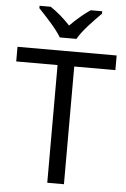

<svg xmlns="http://www.w3.org/2000/svg" viewBox="-62 -988 679 1032"><g transform="rotate(5 278.0 -472.0)"><path d="M232 -784H322C346 -829 409 -893 447 -931V-944H385C350 -921 312 -888 276 -852C243 -888 204 -921 169 -944H109V-931C145 -893 206 -829 232 -784ZM323 0V-635H545V-714H10V-635H233V0Z"/></g></svg>

Font: Noto Sans Caucasian Albanian
Style: Regular
Weight: 400
Designer: Monotype Design Team
Foundry: Monotype Imaging Inc.
Version: Version 2.005